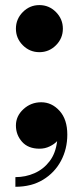

<svg xmlns="http://www.w3.org/2000/svg" viewBox="-20 -560 316 736"><path d="M41 -450Q41 -487 67.5 -513.8Q94 -540.5 131 -540.5Q168 -540.5 194.5 -513.8Q221 -487 221 -450Q221 -413 194.5 -386.5Q168 -360 131 -360Q94 -360 67.5 -386.5Q41 -413 41 -450ZM41 -79Q41 -115 69.8 -141.5Q98.5 -168 138 -168Q178.5 -168 208.2 -135.2Q238 -102.5 238 -44Q238 11 213.8 56.5Q189.5 102 145 129Q100.5 156 39 156V119Q78 119 112.5 103.8Q147 88.5 170.2 58Q193.5 27.5 199 -19Q188.5 -7.5 170.5 1.2Q152.5 10 131.5 10Q88 10 64.5 -16.5Q41 -43 41 -79Z"/></svg>

Font: Bodoni* 06pt
Style: Bold
Weight: 700
Version: Version 2.3